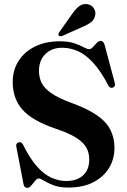

<svg xmlns="http://www.w3.org/2000/svg" viewBox="-20 -916 630 951"><path d="M318.5 13Q275 13 245.5 1.8Q216 -9.5 198.2 -20.8Q180.5 -32 172.5 -32Q163.5 -32 154 -20.2Q144.5 -8.5 134.8 3Q125 14.5 115.5 14.5Q100 14.5 96.5 -4L60.5 -191Q58 -205.5 71.5 -210.5Q85 -216 94 -199.5Q128.5 -130 163.8 -90.8Q199 -51.5 235.2 -35.5Q271.5 -19.5 308 -19.5Q360.5 -19.5 391.2 -47.2Q422 -75 422 -125.5Q422.5 -157 408.5 -183.5Q394.5 -210 358.2 -233.2Q322 -256.5 254.5 -279Q139 -318.5 91 -373.2Q43 -428 43 -509.5Q43 -569.5 72.5 -615Q102 -660.5 154.2 -686Q206.5 -711.5 275.5 -711.5Q319 -711.5 347.8 -701.8Q376.5 -692 394 -682.2Q411.5 -672.5 422 -672.5Q431 -672.5 440.2 -682.8Q449.5 -693 459 -703.2Q468.5 -713.5 478.5 -713.5Q492.5 -713.5 498.5 -692.5L548.5 -505.5Q553.5 -487.5 539 -482Q524.5 -477 516.5 -493Q479 -564.5 441.5 -605.2Q404 -646 365.8 -662.8Q327.5 -679.5 288 -679.5Q236.5 -679.5 204.8 -648.2Q173 -617 173 -564.5Q173 -532 186.5 -505Q200 -478 235 -453.8Q270 -429.5 335 -406Q414.5 -377 461 -344.5Q507.5 -312 527.2 -272.2Q547 -232.5 547 -182.5Q547 -128.5 520 -84Q493 -39.5 442 -13.2Q391 13 318.5 13ZM338.5 -848.5Q355 -872.5 372.5 -885.5Q390 -898.5 411.5 -895.5Q433 -892.5 443.8 -876.5Q454.5 -860.5 452 -844Q449 -820.5 432 -807Q415 -793.5 390 -783.5L288.5 -738Q284 -736.5 279 -736.8Q274 -737 271 -740Q266.5 -746 273.5 -756.5Z"/></svg>

Font: Fraunces 72pt SemiBold
Style: Regular
Weight: 600
Version: Version 1.000;[b76b70a41]